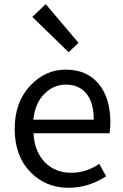

<svg xmlns="http://www.w3.org/2000/svg" viewBox="-20 -892 594 925"><path d="M310.5 12.7Q199.2 12.7 125 -64.5Q50.8 -141.6 50.8 -271.5Q50.8 -398.4 124 -477.5Q197.3 -556.6 295.9 -556.6Q398.4 -556.6 455.1 -488.3Q511.7 -419.9 511.7 -301.8Q511.7 -275.4 507.8 -250H141.6Q145.5 -163.1 195.3 -111.3Q245.1 -59.6 322.3 -59.6Q395.5 -59.6 458 -102.5L491.2 -43Q406.2 12.7 310.5 12.7ZM140.6 -315.4H431.6Q431.6 -397.5 396.5 -440.9Q361.3 -484.4 296.9 -484.4Q237.3 -484.4 192.9 -439Q148.4 -393.6 140.6 -315.4ZM310.5 -640.6 135.7 -810.5 200.2 -872.1 358.4 -685.5Z"/></svg>

Font: Nasu
Style: Regular
Weight: 400
Designer: Ryoko NISHIZUKA (kana &amp; ideographs); Paul D. Hunt (Latin, Greek &amp; Cyrillic); Wenlong ZHANG (bopomofo); Sandoll C
Version: Version 2014.1215